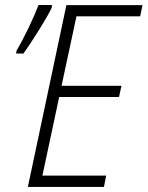

<svg xmlns="http://www.w3.org/2000/svg" viewBox="-20 -734 580 754"><path d="M89.4 0 240.7 -713.9H539.6L530.3 -669.9H280.3L221.7 -397H457L447.3 -353H212.4L146.5 -44.4H397L388.2 0ZM43.5 -523.9 44.4 -533.7Q54.7 -551.3 66.7 -574Q78.6 -596.7 90.8 -621.8Q103 -647 113.5 -671.1Q124 -695.3 131.3 -714.4H184.1L183.1 -703.6Q175.8 -688 162.1 -664.3Q148.4 -640.6 131.8 -614Q115.2 -587.4 99.4 -563.7Q83.5 -540 72.3 -523.9Z"/></svg>

Font: Open Sans SemiCondensed Light
Style: Italic
Weight: 300
Width: 4
Italic angle: -12°
Designer: Monotype Design Team
Foundry: Monotype Imaging Inc.
Version: Version 3.000